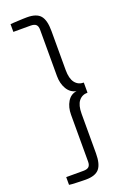

<svg xmlns="http://www.w3.org/2000/svg" viewBox="-190 -926 750 1143"><g transform="rotate(-20 184.5 -354.0)"><path d="M329 -323Q294 -323 273.5 -297Q253 -271 253 -217V33Q253 102 228 131Q203 160 143 160Q134 160 118 159.5Q102 159 85.5 158.5Q69 158 55.5 157Q42 156 38 155V106H147Q171 106 181.5 96Q192 86 192 64V-233Q192 -280 212.5 -314.5Q233 -349 271 -354Q233 -361 212.5 -396Q192 -431 192 -478V-772Q192 -794 181.5 -804Q171 -814 147 -814H38V-863Q42 -864 56 -864.5Q70 -865 86.5 -866Q103 -867 119 -867.5Q135 -868 144 -868Q204 -868 228.5 -839Q253 -810 253 -741V-494Q253 -440 273.5 -413.5Q294 -387 329 -387Z"/></g></svg>

Font: Encode Sans Wide
Style: Light
Weight: 300
Designer: Pablo Impallari, Andres Torresi
Foundry: Pablo Impallari, Andres Torresi
Version: Version 1.000; ttfautohint (v1.00) -l 8 -r 50 -G 200 -x 14 -